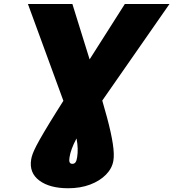

<svg xmlns="http://www.w3.org/2000/svg" viewBox="-20 -748 888 983"><path d="M123 -727.5H350.6L472.7 -335Q506.3 -227.5 527.8 -147.2Q549.3 -66.9 557.6 -12Q565.9 43 560.5 74.2Q554.2 113.8 522.7 146Q491.2 178.2 441.4 197Q391.6 215.8 329.1 215.8Q234.4 215.8 181.4 176.3Q128.4 136.7 139.6 68.4Q141.6 55.2 147.5 39.3Q153.3 23.4 166.7 -2.7Q180.2 -28.8 205.1 -71Q230 -113.3 270.3 -177.7Q310.5 -242.2 370.1 -335.9L619.1 -727.5H847.7L398.4 -82Q382.3 -59.1 369.4 -34.7Q356.4 -10.3 347.7 13.4Q338.9 37.1 335.9 57.6Q333 74.2 336.4 82.5Q339.8 90.8 350.6 90.8Q360.8 90.8 366.7 82.8Q372.6 74.7 375 56.6Q378.4 36.1 377.7 12.2Q377 -11.7 372.3 -36.1Q367.7 -60.5 359.4 -82Z"/></svg>

Font: Inter 17pt Black
Style: Italic
Weight: 900
Italic angle: -9.3988°
Version: Version 4.001;git-66647c0bb